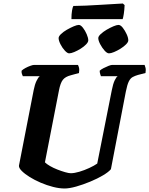

<svg xmlns="http://www.w3.org/2000/svg" viewBox="-20 -1074 850 1094"><path d="M348 0Q318 0 282.5 -9Q247 -18 212 -33Q177 -48 149 -65.5Q121 -83 104 -100Q87 -117 88 -130L172 -561Q178 -592 188 -613Q198 -634 207 -640H110Q108 -645 105 -652.5Q102 -660 103 -671Q111 -679 125 -686.5Q139 -694 153 -699Q167 -704 173 -704H424Q427 -700 430 -688.5Q433 -677 430 -658L383 -645Q352 -637 338 -619Q324 -601 316 -559L236 -149Q246 -139 265 -128Q284 -117 307 -108Q330 -99 351 -93Q372 -87 383 -87Q404 -87 432.5 -95.5Q461 -104 489 -117Q517 -130 534 -142L617 -560Q624 -596 633.5 -616Q643 -636 651 -640H555Q554 -643 551 -652Q548 -661 548 -671Q555 -678 569.5 -685.5Q584 -693 598 -698.5Q612 -704 618 -704H804Q806 -699 809 -688Q812 -677 809 -658L766 -647Q749 -642 736 -635Q723 -628 714 -610Q705 -592 697 -552L612 -110Q599 -94 567 -75Q535 -56 494 -39Q453 -22 414 -11Q375 0 348 0ZM601 -770Q590 -770 576 -785.5Q562 -801 551 -822Q540 -843 540 -857Q540 -867 554 -880Q568 -893 587.5 -904.5Q607 -916 626 -924Q645 -932 655 -932Q667 -932 679.5 -916Q692 -900 701.5 -879.5Q711 -859 711 -844Q711 -834 698 -821Q685 -808 666.5 -796.5Q648 -785 630 -777.5Q612 -770 601 -770ZM374 -770Q364 -770 349.5 -785.5Q335 -801 324.5 -822Q314 -843 314 -857Q314 -867 327.5 -880Q341 -893 361 -904.5Q381 -916 400 -924Q419 -932 429 -932Q440 -932 452.5 -916Q465 -900 474 -879Q483 -858 483 -844Q483 -834 470.5 -821Q458 -808 439.5 -796.5Q421 -785 403 -777.5Q385 -770 374 -770ZM387 -965Q387 -994 390.5 -1014Q394 -1034 398 -1040Q428 -1040 469 -1042Q510 -1044 552 -1046.5Q594 -1049 628 -1051Q662 -1053 680 -1054L690 -1045Q689 -1018 685.5 -995.5Q682 -973 679 -965Z"/></svg>

Font: Texturina 12pt ExtraBold
Style: Italic
Weight: 800
Italic angle: -11°
Designer: Guillermo Torres Carreño
Foundry: Omnibus-Type
Version: Version 1.002